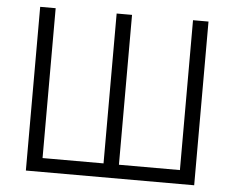

<svg xmlns="http://www.w3.org/2000/svg" viewBox="-52 -789 1037 850"><g transform="rotate(5 467.0 -364.0)"><path d="M92.8 -727.5H161.6V-61.5H432.6V-727.5H501V-61.5H772V-727.5H840.8V0H92.8Z"/></g></svg>

Font: Inter 17pt Light
Style: Regular
Weight: 300
Version: Version 4.001;git-66647c0bb